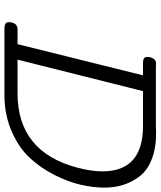

<svg xmlns="http://www.w3.org/2000/svg" viewBox="51 -775 724 866"><g transform="rotate(90 413.0 -342.0)"><path d="M80.1 -18.1Q80.1 -59.1 113.8 -59.1H179.2L319.8 -625H262.2Q237.3 -625 236.8 -643.1Q236.8 -664.1 247.1 -675.8Q253.9 -683.6 268.1 -684.1Q269 -684.1 271.5 -683.6Q273.9 -683.1 274.9 -683.1H545.9Q551.8 -683.1 563 -683.6Q574.2 -684.1 579.1 -684.1Q649.9 -684.1 700.4 -663.6Q751 -643.1 777.1 -607.4Q803.2 -571.8 814.7 -533.4Q826.2 -495.1 826.2 -450.2Q826.2 -399.4 813 -342.8Q799.8 -286.1 768.3 -224.1Q736.8 -162.1 690.9 -113Q645 -64 571 -32Q497.1 0 408.2 0H109.9Q80.1 0 80.1 -18.1ZM249 -59.1H400.9Q666 -59.1 736.8 -331.1Q752.9 -393.1 752.9 -441.9Q752.9 -625 547.9 -625H391.1Z"/></g></svg>

Font: CMU Concrete
Style: Italic
Weight: 500
Italic angle: -14.04°
Version: Version 0.7.0